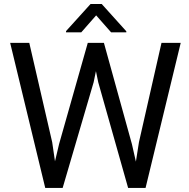

<svg xmlns="http://www.w3.org/2000/svg" viewBox="-20 -921 927 941"><path d="M235.8 -224.1 249.5 -130.4 269.5 -214.8 410.2 -710.9H489.3L626.5 -214.8L646 -128.9L661.1 -224.6L771.5 -710.9H865.7L693.4 0H607.9L461.4 -518.1L450.2 -572.3L439 -518.1L287.1 0H201.7L29.8 -710.9H123.5ZM599.1 -767.6V-762.7H524.4L451.2 -845.7L378.4 -762.7H303.7V-768.6L423.8 -901.4H478.5Z"/></svg>

Font: Noboto
Style: Regular
Weight: 400
Designer: Google
Version: Version 2.001101; 2014